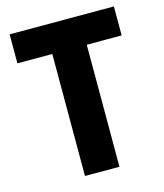

<svg xmlns="http://www.w3.org/2000/svg" viewBox="-108 -795 749 877"><g transform="rotate(-15 266.5 -357.0)"><path d="M348 0H185V-577H20V-714H513V-577H348Z"/></g></svg>

Font: Noto Sans Sinhala SemiCondensed ExtraBold
Style: Regular
Weight: 800
Width: 4
Designer: Jelle Bosma - Monotype Design Team
Foundry: Monotype Imaging Inc.
Version: Version 2.006; ttfautohint (v1.8.4.7-5d5b)